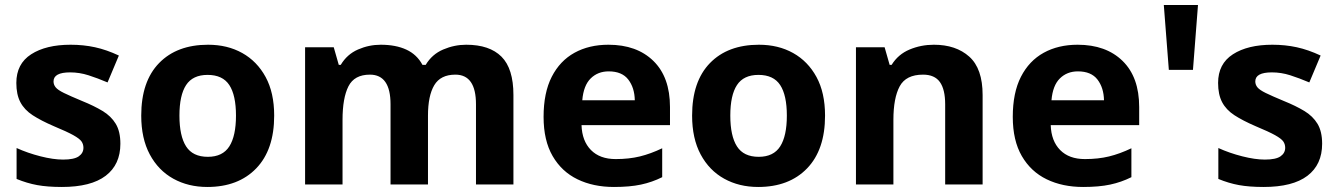

<svg xmlns="http://www.w3.org/2000/svg" viewBox="-20 -734 5319 764"><path d="M459 -162Q459 -79 400.5 -34.5Q342 10 226 10Q169 10 128 2.5Q87 -5 46 -22V-145Q90 -125 141 -112Q192 -99 231 -99Q275 -99 293.5 -112Q312 -125 312 -146Q312 -160 304.5 -171Q297 -182 272 -196Q247 -210 194 -232Q143 -254 110 -275.5Q77 -297 61 -327.5Q45 -358 45 -404Q45 -480 104 -518Q163 -556 261 -556Q312 -556 358 -546Q404 -536 453 -513L408 -406Q368 -423 332 -434.5Q296 -446 259 -446Q193 -446 193 -410Q193 -397 201.5 -386.5Q210 -376 234.5 -364Q259 -352 307 -332Q354 -313 388 -292.5Q422 -272 440.5 -241.5Q459 -211 459 -162Z M1071 -274Q1071 -138 999.5 -64Q928 10 805 10Q729 10 669.5 -23Q610 -56 576 -119.5Q542 -183 542 -274Q542 -410 613 -483Q684 -556 808 -556Q885 -556 944 -523Q1003 -490 1037 -427.5Q1071 -365 1071 -274ZM694 -274Q694 -193 720.5 -151.5Q747 -110 807 -110Q866 -110 892.5 -151.5Q919 -193 919 -274Q919 -355 892.5 -395.5Q866 -436 806 -436Q747 -436 720.5 -395.5Q694 -355 694 -274Z M1835 -556Q1928 -556 1975.5 -508.5Q2023 -461 2023 -356V0H1874V-319Q1874 -437 1792 -437Q1733 -437 1708 -395Q1683 -353 1683 -274V0H1534V-319Q1534 -437 1452 -437Q1390 -437 1366.5 -390.5Q1343 -344 1343 -257V0H1194V-546H1308L1328 -476H1336Q1361 -518 1404.5 -537Q1448 -556 1495 -556Q1555 -556 1597 -536.5Q1639 -517 1661 -476H1674Q1699 -518 1743.5 -537Q1788 -556 1835 -556Z M2401 -556Q2514 -556 2580 -491.5Q2646 -427 2646 -308V-236H2294Q2296 -173 2331.5 -137Q2367 -101 2430 -101Q2483 -101 2526 -111.5Q2569 -122 2615 -144V-29Q2575 -9 2530.5 0.5Q2486 10 2423 10Q2341 10 2278 -20.5Q2215 -51 2179 -113Q2143 -175 2143 -269Q2143 -365 2175.5 -428.5Q2208 -492 2266 -524Q2324 -556 2401 -556ZM2402 -450Q2359 -450 2330.5 -422Q2302 -394 2297 -335H2506Q2505 -385 2480 -417.5Q2455 -450 2402 -450Z M3263 -274Q3263 -138 3191.5 -64Q3120 10 2997 10Q2921 10 2861.5 -23Q2802 -56 2768 -119.5Q2734 -183 2734 -274Q2734 -410 2805 -483Q2876 -556 3000 -556Q3077 -556 3136 -523Q3195 -490 3229 -427.5Q3263 -365 3263 -274ZM2886 -274Q2886 -193 2912.5 -151.5Q2939 -110 2999 -110Q3058 -110 3084.5 -151.5Q3111 -193 3111 -274Q3111 -355 3084.5 -395.5Q3058 -436 2998 -436Q2939 -436 2912.5 -395.5Q2886 -355 2886 -274Z M3696 -556Q3784 -556 3837 -508.5Q3890 -461 3890 -356V0H3741V-319Q3741 -378 3720 -407.5Q3699 -437 3653 -437Q3585 -437 3560 -390.5Q3535 -344 3535 -257V0H3386V-546H3500L3520 -476H3528Q3554 -518 3599.5 -537Q3645 -556 3696 -556Z M4268 -556Q4381 -556 4447 -491.5Q4513 -427 4513 -308V-236H4161Q4163 -173 4198.5 -137Q4234 -101 4297 -101Q4350 -101 4393 -111.5Q4436 -122 4482 -144V-29Q4442 -9 4397.5 0.5Q4353 10 4290 10Q4208 10 4145 -20.5Q4082 -51 4046 -113Q4010 -175 4010 -269Q4010 -365 4042.5 -428.5Q4075 -492 4133 -524Q4191 -556 4268 -556ZM4269 -450Q4226 -450 4197.5 -422Q4169 -394 4164 -335H4373Q4372 -385 4347 -417.5Q4322 -450 4269 -450Z M4747 -714 4727 -456H4631L4611 -714Z M5241 -162Q5241 -79 5182.5 -34.5Q5124 10 5008 10Q4951 10 4910 2.5Q4869 -5 4828 -22V-145Q4872 -125 4923 -112Q4974 -99 5013 -99Q5057 -99 5075.5 -112Q5094 -125 5094 -146Q5094 -160 5086.5 -171Q5079 -182 5054 -196Q5029 -210 4976 -232Q4925 -254 4892 -275.5Q4859 -297 4843 -327.5Q4827 -358 4827 -404Q4827 -480 4886 -518Q4945 -556 5043 -556Q5094 -556 5140 -546Q5186 -536 5235 -513L5190 -406Q5150 -423 5114 -434.5Q5078 -446 5041 -446Q4975 -446 4975 -410Q4975 -397 4983.5 -386.5Q4992 -376 5016.5 -364Q5041 -352 5089 -332Q5136 -313 5170 -292.5Q5204 -272 5222.5 -241.5Q5241 -211 5241 -162Z"/></svg>

Font: Noto Sans Thaana
Style: Bold
Weight: 700
Designer: David Williams
Foundry: Google Inc.
Version: Version 3.001; ttfautohint (v1.8.4.7-5d5b)